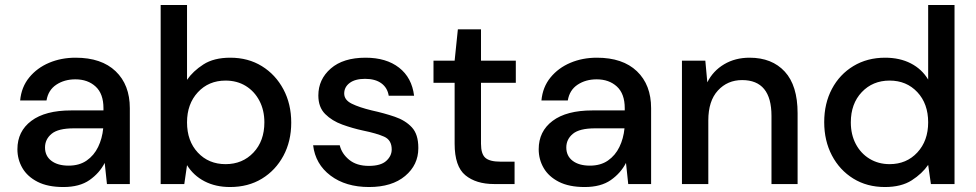

<svg xmlns="http://www.w3.org/2000/svg" viewBox="-20 -740 3925 772"><path d="M235 12Q172 12 131 -9Q90 -30 70 -64.5Q50 -99 50 -140Q50 -212 106 -254Q162 -296 266 -296H396V-305Q396 -363 364.5 -392Q333 -421 283 -421Q239 -421 206.5 -399.5Q174 -378 167 -336H61Q66 -390 97.5 -428.5Q129 -467 177.5 -487.5Q226 -508 284 -508Q388 -508 445 -453.5Q502 -399 502 -305V0H410L401 -85Q380 -44 340 -16Q300 12 235 12ZM256 -74Q299 -74 328.5 -94.5Q358 -115 374.5 -149Q391 -183 395 -224H277Q214 -224 187.5 -202Q161 -180 161 -147Q161 -113 186.5 -93.5Q212 -74 256 -74Z M905 12Q847 12 802.5 -11Q758 -34 732 -76L721 0H626V-720H732V-419Q756 -454 798 -481Q840 -508 906 -508Q978 -508 1033 -474Q1088 -440 1119.5 -381Q1151 -322 1151 -247Q1151 -172 1119.5 -113.5Q1088 -55 1033 -21.5Q978 12 905 12ZM887 -80Q955 -80 999 -126.5Q1043 -173 1043 -248Q1043 -297 1023 -335Q1003 -373 968 -394.5Q933 -416 887 -416Q819 -416 775.5 -369Q732 -322 732 -248Q732 -173 775.5 -126.5Q819 -80 887 -80Z M1464 12Q1370 12 1309 -34Q1248 -80 1239 -156H1346Q1354 -122 1384 -97.5Q1414 -73 1463 -73Q1511 -73 1533 -93Q1555 -113 1555 -139Q1555 -177 1524.5 -190.5Q1494 -204 1440 -215Q1398 -224 1356.5 -239Q1315 -254 1287.5 -281.5Q1260 -309 1260 -356Q1260 -421 1310 -464.5Q1360 -508 1450 -508Q1533 -508 1584.5 -468Q1636 -428 1645 -355H1543Q1538 -387 1513.5 -405Q1489 -423 1448 -423Q1408 -423 1386 -406.5Q1364 -390 1364 -364Q1364 -338 1394.5 -323Q1425 -308 1475 -296Q1525 -285 1567.5 -270.5Q1610 -256 1636 -228Q1662 -200 1662 -146Q1662 -145 1662 -144Q1662 -77 1609 -32.5Q1556 12 1464 12Z M1967 0Q1894 0 1851 -35.5Q1808 -71 1808 -162V-407H1723V-496H1808L1821 -622H1914V-496H2054V-407H1914V-162Q1914 -121 1931.5 -105.5Q1949 -90 1992 -90H2049V0Z M2331 12Q2268 12 2227 -9Q2186 -30 2166 -64.5Q2146 -99 2146 -140Q2146 -212 2202 -254Q2258 -296 2362 -296H2492V-305Q2492 -363 2460.5 -392Q2429 -421 2379 -421Q2335 -421 2302.5 -399.5Q2270 -378 2263 -336H2157Q2162 -390 2193.5 -428.5Q2225 -467 2273.5 -487.5Q2322 -508 2380 -508Q2484 -508 2541 -453.5Q2598 -399 2598 -305V0H2506L2497 -85Q2476 -44 2436 -16Q2396 12 2331 12ZM2352 -74Q2395 -74 2424.5 -94.5Q2454 -115 2470.5 -149Q2487 -183 2491 -224H2373Q2310 -224 2283.5 -202Q2257 -180 2257 -147Q2257 -113 2282.5 -93.5Q2308 -74 2352 -74Z M2722 0V-496H2816L2824 -409Q2847 -455 2891.5 -481.5Q2936 -508 2994 -508Q3084 -508 3135.5 -452Q3187 -396 3187 -285V0H3082V-274Q3082 -418 2964 -418Q2905 -418 2866.5 -376Q2828 -334 2828 -256V0Z M3538 12Q3466 12 3411 -22Q3356 -56 3325 -115Q3294 -174 3294 -249Q3294 -324 3325 -382.5Q3356 -441 3411.5 -474.5Q3467 -508 3539 -508Q3598 -508 3642.5 -485Q3687 -462 3712 -420V-720H3818V0H3723L3712 -77Q3688 -42 3646 -15Q3604 12 3538 12ZM3557 -80Q3625 -80 3668.5 -127Q3712 -174 3712 -248Q3712 -323 3668.5 -369.5Q3625 -416 3557 -416Q3489 -416 3445 -369.5Q3401 -323 3401 -248Q3401 -199 3421 -161Q3441 -123 3476.5 -101.5Q3512 -80 3557 -80Z"/></svg>

Font: Firefly Display Medium
Style: Regular
Weight: 500
Designer: Colophon Foundry, Jonny Pinhorn
Foundry: Colophon Foundry
Version: Version 1.200; ttfautohint (v1.8.3)